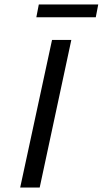

<svg xmlns="http://www.w3.org/2000/svg" viewBox="-20 -836 458 856"><path d="M212 -658H298L157 0H70ZM153 -816H418L407 -759H142Z"/></svg>

Font: Ysabeau Medium
Style: Italic
Weight: 500
Italic angle: -12°
Designer: Christian Thalmann (Catharsis Fonts)
Version: Version 0.003